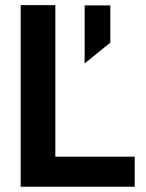

<svg xmlns="http://www.w3.org/2000/svg" viewBox="-20 -710 556 730"><path d="M58.6 -690.4H190.4V-114.3H492.2V0H58.6ZM301.8 -689.5H399.4V-547.9L301.8 -468.8Z"/></svg>

Font: DINish
Style: Bold
Weight: 700
Designer: Bert Driehuis
Foundry: Playbeing
Version: Version 3.008; git-95204e4c-release